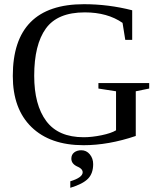

<svg xmlns="http://www.w3.org/2000/svg" viewBox="-20 -682 762 915"><path d="M379 -28H378Q418 -28 464 -37.5Q510 -47 533 -61V-247L449 -260V-286H691V-260L627 -247V-34Q497 10 378 10Q219 10 130 -76.5Q41 -163 41 -320Q41 -662 380 -662Q497 -662 610 -633V-492H577L564 -573Q492 -623 384 -623Q254 -623 198.5 -546Q143 -469 143 -321Q143 -182 200.5 -105Q258 -28 379 -28ZM368 34H367Q392 34 408 53.5Q424 73 424 100Q424 144 400 169Q375 195 315 213V182Q374 164 374 139Q374 135 372.5 131.5Q371 128 369.5 126Q368 124 364.5 121Q361 118 359 117Q357 116 352.5 113.5Q348 111 347 111Q320 98 320 74Q320 55 333.5 44.5Q347 34 368 34Z"/></svg>

Font: Libra Serif Modern
Style: Regular
Weight: 400
Designer: Stefan Peev, Context Ltd
Foundry: Stefan Peev, Context Ltd
Version: Version 1.000